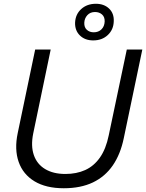

<svg xmlns="http://www.w3.org/2000/svg" viewBox="-20 -993 778 1023"><path d="M319.7 10Q225.3 10 164 -26.9Q102.7 -63.9 79.4 -130.4Q56.1 -196.9 74.4 -283.9L167.4 -729H250.1L156.9 -281.4Q143.6 -215.7 160.2 -167.1Q176.9 -118.4 220.3 -92.3Q263.7 -66.1 328.3 -66.1Q387.7 -66.1 433.8 -86.9Q479.9 -107.7 512.1 -153.1Q544.3 -198.4 559.4 -272L655.6 -729H738.3L639.6 -257.3Q622 -171.4 580.9 -111.6Q539.7 -51.9 474.8 -20.9Q409.9 10 319.7 10ZM476.6 -777.7Q432.9 -777.7 405.9 -803.9Q379 -830 380 -872Q382 -917 412.9 -944.9Q443.7 -972.9 490.9 -972.9Q534.4 -972.9 561.3 -947.2Q588.1 -921.6 586.1 -879.3Q584.9 -835 554.4 -806.4Q523.9 -777.7 476.6 -777.7ZM479.4 -820.9Q504.7 -820.9 520.7 -836.7Q536.7 -852.6 537.7 -878.7Q538.4 -902.9 523.6 -915.9Q508.7 -929 486.3 -929Q460.7 -929 445.4 -912.2Q430.1 -895.4 429.1 -871.9Q428.1 -847.3 442.8 -834.1Q457.4 -820.9 479.4 -820.9Z"/></svg>

Font: Mona Sans ExtraLight
Style: Italic
Weight: 200
Italic angle: -11.6951°
Designer: Deni Anggara
Foundry: GitHub
Version: Version 2.000